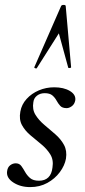

<svg xmlns="http://www.w3.org/2000/svg" viewBox="-20 -752 346 783"><path d="M248 -727 270 -478Q270 -475 264 -474.5Q258 -474 258 -477L220 -616L130 -474Q129 -472 124 -473.5Q119 -475 120 -478L229 -727Q231 -732 239.5 -732Q248 -732 248 -727ZM103 11Q63 11 34 -8Q5 -27 9 -54Q11 -70 21.5 -78Q32 -86 44 -86Q59 -86 67 -75Q75 -64 82.5 -50.5Q90 -37 102.5 -26Q115 -15 139 -15Q163 -15 177 -28.5Q191 -42 194 -69Q199 -100 185 -122.5Q171 -145 148.5 -163.5Q126 -182 104 -200.5Q82 -219 69.5 -242Q57 -265 63 -297Q68 -326 88.5 -348.5Q109 -371 138.5 -383.5Q168 -396 201 -396Q240 -396 265 -381Q290 -366 287 -343Q284 -327 273 -319Q262 -311 252 -311Q234 -311 225.5 -320.5Q217 -330 210.5 -342Q204 -354 193.5 -363Q183 -372 162 -372Q144 -372 131 -362Q118 -352 116 -335Q111 -306 124.5 -284Q138 -262 160.5 -243Q183 -224 205.5 -204.5Q228 -185 241 -161Q254 -137 249 -105Q244 -77 224 -50Q204 -23 173 -6Q142 11 103 11Z"/></svg>

Font: Cormorant Medium
Style: Italic
Weight: 500
Italic angle: -10°
Designer: Christian Thalmann (Catharsis Fonts)
Foundry: Catharsis Fonts
Version: Version 4.000